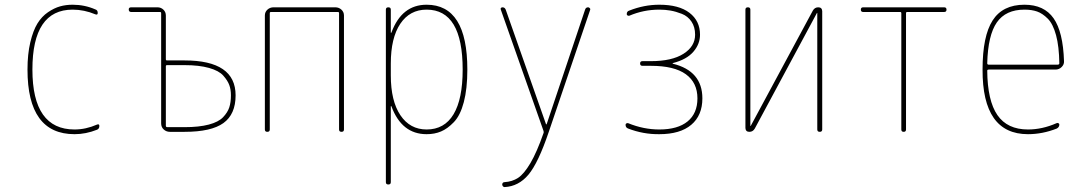

<svg xmlns="http://www.w3.org/2000/svg" viewBox="-20 -550 4540 801"><path d="M291 9.8Q94.7 9.8 94.7 -259.8Q94.7 -324.2 106.4 -373.5Q118.2 -422.9 136.2 -452.1Q154.3 -481.4 180.2 -499Q206.1 -516.6 230.5 -523.4Q254.9 -530.3 283.2 -530.3Q333 -530.3 377.9 -510.7Q387.7 -507.8 387.7 -496.1Q387.7 -486.3 377.9 -490.2Q331.1 -509.8 283.2 -509.8Q115.2 -509.8 115.2 -259.8Q115.2 -9.8 291 -9.8Q337.9 -9.8 384.8 -30.3Q394.5 -34.2 394.5 -24.4Q394.5 -12.7 384.8 -8.8Q337.9 9.8 291 9.8Z M671.9 -273.4V-25.4Q671.9 -20.5 676.8 -19.5H750Q810.5 -19.5 851.1 -30.3Q891.6 -41 910.6 -61Q929.7 -81.1 936.5 -102.1Q943.4 -123 943.4 -152.3Q943.4 -176.8 936.5 -195.3Q929.7 -213.9 911.6 -234.4Q893.6 -254.9 852.1 -266.6Q810.5 -278.3 750 -278.3H676.8Q671.9 -278.3 671.9 -273.4ZM527.3 -500Q517.6 -500 517.1 -509.8Q516.6 -519.5 527.3 -519.5H636.7Q651.4 -519.5 661.6 -509.8Q671.9 -500 671.9 -485.4V-302.7Q671.9 -297.9 676.8 -297.9H750Q962.9 -297.9 962.9 -152.3Q962.9 -73.2 912.1 -36.6Q861.3 0 750 0H688.5Q673.8 0 663.1 -9.8Q652.3 -19.5 652.3 -35.2V-495.1Q652.3 -500 647.5 -500Z M1085 -9.8V-485.4Q1085 -500 1095.7 -509.8Q1106.4 -519.5 1121.1 -519.5H1378.9Q1393.6 -519.5 1404.3 -509.8Q1415 -500 1415 -485.4V-9.8Q1415 0 1404.8 0Q1394.5 0 1394.5 -9.8V-495.1Q1394.5 -500 1389.6 -500H1110.4Q1105.5 -500 1105.5 -495.1V-9.8Q1105.5 0 1095.2 0Q1085 0 1085 -9.8Z M1610.4 -285.2V-235.4Q1610.4 -128.9 1650.4 -69.3Q1690.4 -9.8 1759.8 -9.8Q1834 -9.8 1872.1 -73.2Q1910.2 -136.7 1910.2 -259.8Q1910.2 -509.8 1759.8 -509.8Q1689.5 -509.8 1649.9 -450.7Q1610.4 -391.6 1610.4 -285.2ZM1589.8 210V-509.8Q1589.8 -519.5 1600.1 -519.5Q1610.4 -519.5 1610.4 -509.8V-414.1Q1610.4 -413.1 1611.3 -413.1Q1613.3 -413.1 1613.3 -415Q1656.2 -530.3 1759.8 -530.3Q1929.7 -530.3 1929.7 -259.8Q1929.7 -179.7 1915 -124Q1900.4 -68.4 1873.5 -40.5Q1846.7 -12.7 1819.8 -1.5Q1793 9.8 1759.8 9.8Q1656.2 9.8 1613.3 -105.5Q1613.3 -107.4 1611.3 -107.4Q1610.4 -107.4 1610.4 -106.4V210Q1610.4 219.7 1600.1 219.7Q1589.8 219.7 1589.8 210Z M2247.1 -4.9 2069.3 -509.8Q2067.4 -513.7 2069.8 -516.6Q2072.3 -519.5 2076.2 -519.5Q2085.9 -519.5 2089.8 -509.8L2257.8 -32.2Q2257.8 -31.2 2258.8 -31.2Q2260.7 -31.2 2260.7 -32.2L2420.9 -509.8Q2423.8 -519.5 2433.6 -519.5Q2436.5 -519.5 2439.9 -516.6Q2443.4 -513.7 2442.4 -509.8L2269.5 0Q2225.6 129.9 2184.6 178.7Q2143.6 227.5 2085 230.5Q2081.1 230.5 2078.1 227.1Q2075.2 223.6 2075.2 219.7Q2075.2 215.8 2077.6 212.9Q2080.1 210 2084 210Q2117.2 208 2141.6 191.9Q2166 175.8 2192.9 130.4Q2219.7 85 2248 3.9Q2249 1 2247.1 -4.9Z M2600.6 -13.7Q2589.8 -17.6 2589.8 -29.3Q2589.8 -33.2 2593.3 -35.2Q2596.7 -37.1 2600.6 -36.1Q2665 -9.8 2730.5 -9.8Q2807.6 -9.8 2848.6 -43.5Q2889.6 -77.1 2889.6 -139.6Q2889.6 -205.1 2841.3 -240.2Q2793 -275.4 2695.3 -275.4H2660.2Q2650.4 -275.4 2650.4 -285.2Q2650.4 -294.9 2660.2 -294.9H2695.3Q2783.2 -294.9 2831.5 -325.7Q2879.9 -356.4 2879.9 -405.3Q2879.9 -437.5 2864.7 -460Q2849.6 -482.4 2824.7 -492.2Q2799.8 -502 2777.3 -505.9Q2754.9 -509.8 2730.5 -509.8Q2665 -509.8 2605.5 -484.4Q2601.6 -483.4 2598.1 -485.4Q2594.7 -487.3 2594.7 -491.2Q2594.7 -502.9 2605.5 -505.9Q2667 -530.3 2730.5 -530.3Q2812.5 -530.3 2856.4 -496.6Q2900.4 -462.9 2900.4 -405.3Q2900.4 -366.2 2872.6 -334Q2844.7 -301.8 2788.1 -287.1Q2786.1 -287.1 2786.1 -285.2Q2786.1 -284.2 2787.1 -284.2Q2910.2 -253.9 2910.2 -139.6Q2910.2 -68.4 2863.8 -29.3Q2817.4 9.8 2730.5 9.8Q2664.1 10.7 2600.6 -13.7Z M3106.4 0Q3090.8 0 3089.8 -15.6V-509.8Q3089.8 -519.5 3100.1 -519.5Q3110.4 -519.5 3110.4 -509.8V-25.4Q3110.4 -24.4 3111.3 -24.4Q3112.3 -24.4 3112.3 -25.4L3371.1 -505.9Q3378.9 -519.5 3393.6 -519.5Q3409.2 -519.5 3410.2 -503.9V-9.8Q3410.2 0 3399.9 0Q3389.6 0 3389.6 -9.8V-495.1Q3389.6 -496.1 3388.7 -496.1Q3387.7 -496.1 3387.7 -495.1L3128.9 -13.7Q3121.1 0 3106.4 0Z M3581.1 -500Q3571.3 -500 3571.3 -509.8Q3571.3 -519.5 3581.1 -519.5H3918.9Q3928.7 -519.5 3928.7 -509.8Q3928.7 -500 3918.9 -500H3764.6Q3759.8 -500 3759.8 -495.1V-9.8Q3759.8 0 3750 0Q3740.2 0 3740.2 -9.8V-495.1Q3740.2 -500 3735.4 -500Z M4253.9 -509.8Q4175.8 -509.8 4138.7 -456.5Q4101.6 -403.3 4098.6 -286.1Q4098.6 -280.3 4104.5 -280.3H4392.6Q4398.4 -280.3 4399.4 -285.2Q4398.4 -356.4 4385.7 -403.3Q4373 -450.2 4351.1 -472.2Q4329.1 -494.1 4306.6 -502Q4284.2 -509.8 4253.9 -509.8ZM4268.6 9.8Q4078.1 9.8 4079.1 -259.8Q4079.1 -399.4 4121.1 -464.8Q4163.1 -530.3 4253.9 -530.3Q4335.9 -530.3 4375.5 -473.6Q4415 -417 4418.9 -294.9Q4419.9 -281.2 4409.2 -270.5Q4398.4 -259.8 4383.8 -259.8H4104.5Q4099.6 -259.8 4098.6 -255.9Q4099.6 -129.9 4141.1 -69.8Q4182.6 -9.8 4268.6 -9.8Q4328.1 -9.8 4387.7 -36.1Q4391.6 -38.1 4395.5 -36.1Q4399.4 -34.2 4399.4 -30.3Q4399.4 -19.5 4388.7 -13.7Q4329.1 9.8 4268.6 9.8Z"/></svg>

Font: Rounded-L Mgen+ 2m thin
Style: Regular
Weight: 100
Designer: [Source Han Sans]
Ryoko NISHIZUKA  (kana & ideographs); Paul D. Hunt (Latin, Greek & Cyrillic); Wenlong ZHANG  (bopomofo
Version: Version 1.059.20150602